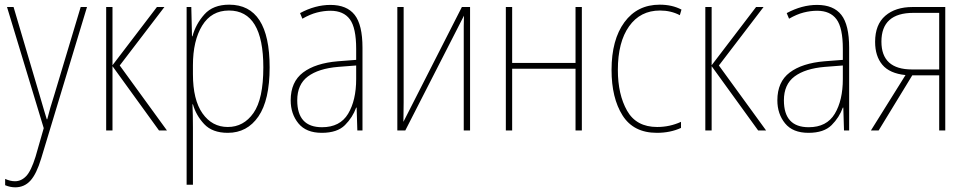

<svg xmlns="http://www.w3.org/2000/svg" viewBox="-20 -558 4141 821"><path d="M167 -10 132 112Q113 173 92 195Q71 217 44 217Q24 217 2 207V234Q24 243 45 243Q84 243 110 214.5Q136 186 156 120L352 -528H325L213 -155Q193 -93 182 -48H180Q175 -64 168.5 -86Q162 -108 148 -156L38 -528H10Z M461 -279V-528H434V0H461V-275L660 0H694L492 -278L683 -528H651Z M1106 -270Q1106 -135 1064 -75Q1022 -15 954 -15Q887 -15 846 -73Q805 -131 805 -241V-279Q805 -384 844.5 -448.5Q884 -513 959 -513Q1106 -513 1106 -270ZM803 -403H801L798 -528H778V232H805V-11Q805 -39 804.5 -64.5Q804 -90 803 -112H805Q818 -65 853 -27.5Q888 10 954 10Q1037 10 1085 -60Q1133 -130 1133 -270Q1133 -538 960 -538Q891 -538 854 -496.5Q817 -455 803 -403Z M1503 -220Q1503 -129 1468.5 -71.5Q1434 -14 1357 -14Q1251 -14 1251 -129Q1251 -197 1296.5 -231Q1342 -265 1426 -272L1503 -278ZM1263 -502 1273 -478Q1306 -497 1335.5 -504.5Q1365 -512 1393 -512Q1449 -512 1476 -475.5Q1503 -439 1503 -349V-302L1425 -296Q1329 -288 1276 -248Q1223 -208 1223 -129Q1223 -71 1256 -30.5Q1289 10 1356 10Q1422 10 1455 -23Q1488 -56 1503 -98H1505L1508 0H1530V-354Q1530 -452 1496.5 -494.5Q1463 -537 1393 -537Q1328 -537 1263 -502Z M1679 -528V0H1713L1964 -491Q1963 -467 1963 -447Q1963 -427 1963 -403V0H1990V-528H1955L1705 -37Q1705 -58 1705.5 -77Q1706 -96 1706 -120V-528Z M2143 -528V0H2170V-264H2441V0H2468V-528H2441V-289H2170V-528Z M2892 -11V-37Q2844 -15 2790 -15Q2701 -15 2661.5 -84.5Q2622 -154 2622 -259Q2622 -378 2670 -445.5Q2718 -513 2802 -513Q2849 -513 2887 -493L2894 -517Q2854 -538 2801 -538Q2705 -538 2650 -463Q2595 -388 2595 -259Q2595 -139 2642 -64.5Q2689 10 2789 10Q2846 10 2892 -11Z M3023 -279V-528H2996V0H3023V-275L3222 0H3256L3054 -278L3245 -528H3213Z M3584 -220Q3584 -129 3549.5 -71.5Q3515 -14 3438 -14Q3332 -14 3332 -129Q3332 -197 3377.5 -231Q3423 -265 3507 -272L3584 -278ZM3344 -502 3354 -478Q3387 -497 3416.5 -504.5Q3446 -512 3474 -512Q3530 -512 3557 -475.5Q3584 -439 3584 -349V-302L3506 -296Q3410 -288 3357 -248Q3304 -208 3304 -129Q3304 -71 3337 -30.5Q3370 10 3437 10Q3503 10 3536 -23Q3569 -56 3584 -98H3586L3589 0H3611V-354Q3611 -452 3577.5 -494.5Q3544 -537 3474 -537Q3409 -537 3344 -502Z M3886 -503H3996V-261H3880Q3749 -261 3749 -380Q3749 -503 3886 -503ZM3881 -236H3996V0H4022V-528H3882Q3809 -528 3765.5 -490.5Q3722 -453 3722 -379Q3722 -318 3753 -281Q3784 -244 3852 -237L3704 0H3737Z"/></svg>

Font: Noto Sans Display SemiCondensed Thin
Style: Regular
Weight: 250
Width: 4
Designer: Monotype Design team
Foundry: Monotype Imaging Inc.
Version: 1.000